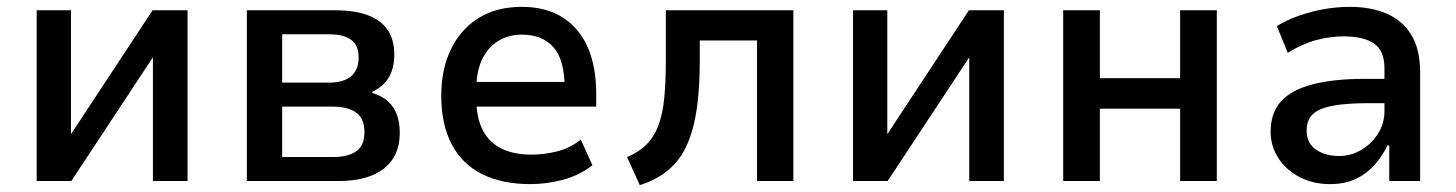

<svg xmlns="http://www.w3.org/2000/svg" viewBox="-20 -528 4248 560"><path d="M87 0V-498H187V-129H182L425 -498H527V0H426V-370H432L188 0Z M700 0V-498H957Q1016 -498 1054.5 -483Q1093 -468 1111.5 -439.5Q1130 -411 1130 -369Q1130 -330 1114.5 -303Q1099 -276 1065 -260L1066 -257Q1095 -248 1112.5 -231.5Q1130 -215 1138 -192.5Q1146 -170 1146 -140Q1146 -73 1100 -36.5Q1054 0 966 0ZM803 -70H951Q996 -70 1019.5 -87Q1043 -104 1043 -143Q1043 -182 1019 -199.5Q995 -217 952 -217H803ZM803 -287H940Q982 -287 1004 -305.5Q1026 -324 1026 -361Q1026 -396 1004 -412Q982 -428 940 -428H803Z M1527 9Q1445 9 1386.5 -20Q1328 -49 1297.5 -107Q1267 -165 1267 -249Q1267 -325 1294.5 -383Q1322 -441 1374.5 -474.5Q1427 -508 1502 -508Q1572 -508 1620.5 -477.5Q1669 -447 1694 -390.5Q1719 -334 1719 -254V-217H1350V-289H1644L1627 -269Q1627 -353 1594.5 -390Q1562 -427 1502 -427Q1464 -427 1434 -409Q1404 -391 1386.5 -355.5Q1369 -320 1369 -263V-244Q1369 -185 1388 -148.5Q1407 -112 1443 -94.5Q1479 -77 1531 -77Q1567 -77 1605 -86.5Q1643 -96 1674 -121L1708 -46Q1669 -16 1621.5 -3.5Q1574 9 1527 9Z M1846 12 1809 -70Q1843 -84 1865.5 -106.5Q1888 -129 1900.5 -162.5Q1913 -196 1917.5 -243Q1922 -290 1922 -352V-498H2294V0H2188V-410H2021V-349Q2021 -272 2012.5 -212Q2004 -152 1984.5 -107.5Q1965 -63 1931 -33.5Q1897 -4 1846 12Z M2468 0V-498H2568V-129H2563L2806 -498H2908V0H2807V-370H2813L2569 0Z M3081 0V-498H3188V-300H3422V-498H3529V0H3422V-211H3188V0Z M3859 9Q3810 9 3770.5 -11.5Q3731 -32 3708.5 -67Q3686 -102 3686 -144Q3686 -199 3716.5 -232.5Q3747 -266 3808.5 -282Q3870 -298 3960 -298H4033V-227H3971Q3924 -227 3890 -223Q3856 -219 3834.5 -210.5Q3813 -202 3802 -187Q3791 -172 3791 -148Q3791 -110 3818.5 -91.5Q3846 -73 3886 -73Q3920 -73 3950 -90.5Q3980 -108 3999 -138Q4018 -168 4018 -204V-329Q4018 -380 3987.5 -401Q3957 -422 3899 -422Q3861 -422 3820.5 -411.5Q3780 -401 3736 -374L3704 -452Q3736 -471 3771 -483Q3806 -495 3843 -501.5Q3880 -508 3918 -508Q3979 -508 4025 -488Q4071 -468 4096.5 -426Q4122 -384 4122 -318V0H4032V-104H4027Q4012 -73 3989 -47Q3966 -21 3934 -6Q3902 9 3859 9Z"/></svg>

Font: Nunito Sans 7pt SemiCondensed SemiBold
Style: Regular
Weight: 600
Width: 4
Designer: Vernon Adams
Foundry: Vernon Adams
Version: Version 3.101;gftools[0.9.27]